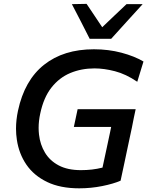

<svg xmlns="http://www.w3.org/2000/svg" viewBox="-20 -988 782 1019"><path d="M675 -287.5Q667 -250.5 657 -203Q648.5 -162.5 639.8 -121.5Q631 -80.5 620 -29Q582 -12.5 522.5 -0.5Q463 11.5 400.5 11.5Q300 11.5 230 -22.2Q160 -56 120.2 -114Q80.5 -172 69.5 -246Q65 -275 65 -305Q65 -351.5 75.5 -400.5Q110 -562 213.8 -644.2Q317.5 -726.5 478.5 -726.5Q556 -726.5 624.8 -708.2Q693.5 -690 741.5 -661.5L708.5 -554Q648 -595 590 -610Q532 -625 481.5 -625Q412 -625 353.2 -600.5Q294.5 -576 253 -523.2Q211.5 -470.5 193.5 -385Q185 -346 185 -309Q185 -291.5 187 -274Q193 -220.5 218.8 -177.8Q244.5 -135 291.8 -110Q339 -85 409.5 -85Q439.5 -85 467.8 -88.2Q496 -91.5 524 -98.5Q530 -126.5 535.5 -152Q541 -177 546.5 -203Q556.5 -250.5 564.5 -287.5Q566 -293.5 570 -314.5H372L392 -408.5H700L690 -361.5Q684 -330 680.2 -311.8Q676.5 -293.5 675 -287.5ZM456 -782Q432.5 -828.5 408.8 -874.8Q385 -921 361.5 -966L439.5 -967.5Q460 -937 480.8 -906Q501.5 -875 522.5 -843.5Q555.5 -875 587.5 -905.5Q619.5 -935.5 651.5 -966H737Q694.5 -919.5 653.5 -874.2Q612.5 -829 570 -782Z"/></svg>

Font: Heraclito Medium
Style: Italic
Weight: 500
Italic angle: -12°
Designer: Kostas Bartsokas (font) & Cristiano Sobral (main changes)
Foundry: Kostas Bartsokas (font) & Cristiano Sobral (main changes)
Version: Version 1.00;July 8, 2020;FontCreator 13.0.0.2655 64-bit